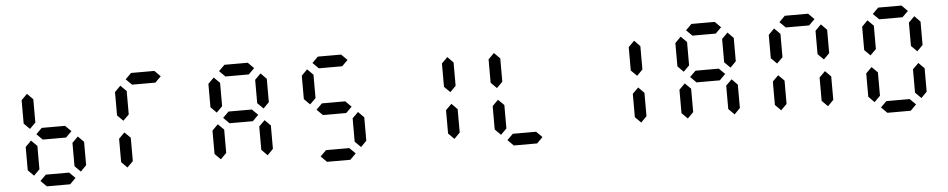

<svg xmlns="http://www.w3.org/2000/svg" viewBox="-46 -1269 8089 1638"><g transform="rotate(-5 3999.0 -450.5)"><path d="M199.7 -100.1 149.9 -150.4V-350.6L199.7 -400.4L250 -350.6V-150.4ZM600.6 -100.1 550.3 -150.4V-350.6L600.6 -400.4L649.9 -350.6V-150.4ZM199.7 -500.5 149.9 -550.3V-750.5L199.7 -800.8L250 -750.5V-550.3ZM500 -400.4H300.3L250 -450.7L300.3 -500.5H500L550.3 -450.7ZM500 0H300.3L250 -50.3L300.3 -100.1H500L550.3 -50.3Z M1299.8 -800.8H1100.1L1049.8 -850.6L1100.1 -900.9H1299.8L1350.1 -850.6ZM999.5 -100.1 949.7 -150.4V-350.6L999.5 -400.4L1049.8 -350.6V-150.4ZM999.5 -500.5 949.7 -550.3V-750.5L999.5 -800.8L1049.8 -750.5V-550.3Z M2099.6 -800.8H1899.9L1849.6 -850.6L1899.9 -900.9H2099.6L2149.9 -850.6ZM1799.3 -100.1 1749.5 -150.4V-350.6L1799.3 -400.4L1849.6 -350.6V-150.4ZM2200.2 -100.1 2149.9 -150.4V-350.6L2200.2 -400.4L2249.5 -350.6V-150.4ZM1799.3 -500.5 1749.5 -550.3V-750.5L1799.3 -800.8L1849.6 -750.5V-550.3ZM2200.2 -500.5 2149.9 -550.3V-750.5L2200.2 -800.8L2249.5 -750.5V-550.3ZM2099.6 -400.4H1899.9L1849.6 -450.7L1899.9 -500.5H2099.6L2149.9 -450.7Z M2899.4 -800.8H2699.7L2649.4 -850.6L2699.7 -900.9H2899.4L2949.7 -850.6ZM3000 -100.1 2949.7 -150.4V-350.6L3000 -400.4L3049.3 -350.6V-150.4ZM2599.1 -500.5 2549.3 -550.3V-750.5L2599.1 -800.8L2649.4 -750.5V-550.3ZM2899.4 -400.4H2699.7L2649.4 -450.7L2699.7 -500.5H2899.4L2949.7 -450.7ZM2899.4 0H2699.7L2649.4 -50.3L2699.7 -100.1H2899.4L2949.7 -50.3Z M3799.8 -100.1 3749.5 -150.4V-350.6L3799.8 -400.4L3849.1 -350.6V-150.4ZM3799.8 -500.5 3749.5 -550.3V-750.5L3799.8 -800.8L3849.1 -750.5V-550.3Z M4198.7 -100.1 4148.9 -150.4V-350.6L4198.7 -400.4L4249 -350.6V-150.4ZM4198.7 -500.5 4148.9 -550.3V-750.5L4198.7 -800.8L4249 -750.5V-550.3ZM4499 0H4299.3L4249 -50.3L4299.3 -100.1H4499L4549.3 -50.3Z M5399.4 -100.1 5349.1 -150.4V-350.6L5399.4 -400.4L5448.7 -350.6V-150.4ZM5399.4 -500.5 5349.1 -550.3V-750.5L5399.4 -800.8L5448.7 -750.5V-550.3Z M6098.6 -800.8H5898.9L5848.6 -850.6L5898.9 -900.9H6098.6L6148.9 -850.6ZM5798.3 -100.1 5748.5 -150.4V-350.6L5798.3 -400.4L5848.6 -350.6V-150.4ZM6199.2 -100.1 6148.9 -150.4V-350.6L6199.2 -400.4L6248.5 -350.6V-150.4ZM5798.3 -500.5 5748.5 -550.3V-750.5L5798.3 -800.8L5848.6 -750.5V-550.3ZM6199.2 -500.5 6148.9 -550.3V-750.5L6199.2 -800.8L6248.5 -750.5V-550.3ZM6098.6 -400.4H5898.9L5848.6 -450.7L5898.9 -500.5H6098.6L6148.9 -450.7Z M6898.4 -800.8H6698.7L6648.4 -850.6L6698.7 -900.9H6898.4L6948.7 -850.6ZM6598.1 -100.1 6548.3 -150.4V-350.6L6598.1 -400.4L6648.4 -350.6V-150.4ZM6999 -100.1 6948.7 -150.4V-350.6L6999 -400.4L7048.3 -350.6V-150.4ZM6598.1 -500.5 6548.3 -550.3V-750.5L6598.1 -800.8L6648.4 -750.5V-550.3ZM6999 -500.5 6948.7 -550.3V-750.5L6999 -800.8L7048.3 -750.5V-550.3Z M7698.2 -800.8H7498.5L7448.2 -850.6L7498.5 -900.9H7698.2L7748.5 -850.6ZM7397.9 -100.1 7348.1 -150.4V-350.6L7397.9 -400.4L7448.2 -350.6V-150.4ZM7798.8 -100.1 7748.5 -150.4V-350.6L7798.8 -400.4L7848.1 -350.6V-150.4ZM7397.9 -500.5 7348.1 -550.3V-750.5L7397.9 -800.8L7448.2 -750.5V-550.3ZM7798.8 -500.5 7748.5 -550.3V-750.5L7798.8 -800.8L7848.1 -750.5V-550.3ZM7698.2 0H7498.5L7448.2 -50.3L7498.5 -100.1H7698.2L7748.5 -50.3Z"/></g></svg>

Font: E1234
Style: Regular
Weight: 400
Designer: GGBot
Version: Version 1.00;September 7, 2020